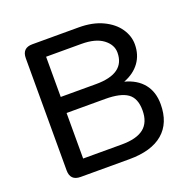

<svg xmlns="http://www.w3.org/2000/svg" viewBox="-120 -791 914 911"><g transform="rotate(-20 337.0 -335.0)"><path d="M84 -52V-618Q84 -670 136 -670H370Q440 -670 490.5 -646Q541 -622 567 -584Q593 -546 593 -504Q593 -451 565 -412.5Q537 -374 485 -354Q546 -338 578.5 -297.5Q611 -257 611 -195Q611 -100 552.5 -50Q494 0 382 0H136Q84 0 84 -52ZM520 -197Q520 -258 484.5 -283Q449 -308 372 -308H177V-78H372Q447 -78 483.5 -107Q520 -136 520 -197ZM502 -495Q502 -535 464 -563.5Q426 -592 355 -592H177V-389H355Q502 -389 502 -495Z"/></g></svg>

Font: SN Pro
Style: Regular
Weight: 400
Designer: Tobias Whetton
Foundry: Supernotes
Version: Version 1.003